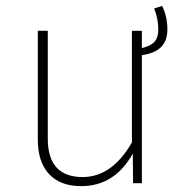

<svg xmlns="http://www.w3.org/2000/svg" viewBox="-20 -625 632 655"><path d="M551 -524Q551 -448 464 -437V0H434L433 -101Q371 10 257 10Q186 10 147.5 -31Q109 -72 109 -149V-520H143V-152Q143 -21 262 -21Q362 -21 430 -139V-520H464V-461Q494 -468 507 -482.5Q520 -497 520 -524Q520 -561 506 -596L533 -605Q551 -569 551 -524Z"/></svg>

Font: Fira Sans UltraLight
Style: Regular
Weight: 200
Designer: Carrois Corporate & Edenspiekermann AG
Foundry: Carrois Corporate GbR & Edenspiekermann AG
Version: Version 4.106;PS 004.106;hotconv 1.0.70;makeotf.lib2.5.58329